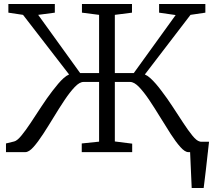

<svg xmlns="http://www.w3.org/2000/svg" viewBox="-20 -763 1073 963"><path d="M941.5 180Q940.5 157.5 939.5 135Q938.5 112.5 937.5 90Q936.5 67.5 935.5 45Q934.5 22.5 933.5 0L883.5 -52H1028.5Q1026 -29 1023.2 -5.8Q1020.5 17.5 1018 40.8Q1015.5 64 1012.8 87.2Q1010 110.5 1007.2 133.8Q1004.5 157 1001.5 180ZM10 0V-43.5L51 -53.5Q66 -57 87.2 -82.8Q108.5 -108.5 134 -147Q159.5 -185.5 187.2 -228Q215 -270.5 243 -307Q257.5 -326 271.8 -342.8Q286 -359.5 299.8 -371.8Q313.5 -384 326.5 -389.5L95.5 -688.5L22 -699.5V-743H255V-699.5L171.5 -688.5L382 -396.5H477V-688.5L391 -699.5V-743H642V-699.5L556 -688.5V-396.5H651L861 -687.5L778 -699.5V-743H1010V-699.5L935.5 -688.5L706.5 -389.5Q719.5 -384 733.5 -371.5Q747.5 -359 762 -342.2Q776.5 -325.5 790.5 -306.5Q818.5 -270 846.2 -227.5Q874 -185 899 -146.8Q924 -108.5 945 -82.8Q966 -57 981 -53.5L1023 -43.5V0H924.5Q907.5 0 884.8 -25.5Q862 -51 836.2 -91Q810.5 -131 783 -176Q755.5 -221 728.8 -261Q702 -301 677.5 -326.5Q653 -352 632.5 -352H556V-53.5L643 -42.5V0H390V-43.5L477 -52.5V-352H399Q379 -352 354.8 -326.5Q330.5 -301 303.8 -261Q277 -221 249.8 -176Q222.5 -131 196.5 -91Q170.5 -51 147.8 -25.5Q125 0 107 0Z"/></svg>

Font: Merriweather Light
Style: Regular
Weight: 300
Designer: Eben Sorkin
Foundry: Eben Sorkin
Version: Version 2.100